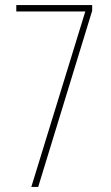

<svg xmlns="http://www.w3.org/2000/svg" viewBox="-20 -734 434 754"><path d="M103 0 315 -689H44V-714H342V-692L130 0Z"/></svg>

Font: Noto Sans Gujarati UI ExtraCondensed Thin
Style: Regular
Weight: 100
Width: 2
Designer: Jelle Bosma - Monotype Design Team, Universal Thirst
Foundry: Monotype Imaging Inc.
Version: Version 2.106; ttfautohint (v1.8.4.7-5d5b)